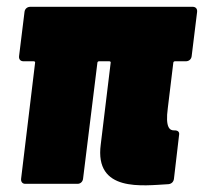

<svg xmlns="http://www.w3.org/2000/svg" viewBox="-20 -540 599 564"><path d="M543 -375 559 -505C560 -514 555 -520 546 -520H69C60 -520 53 -514 52 -505L36 -375C35 -366 40 -360 49 -360H79C82 -360 84 -358 83 -355L42 -15C41 -6 46 0 54 0H208C216 0 223 -6 224 -15L266 -355C266 -358 268 -360 271 -360H301C304 -360 306 -358 305 -355L276 -116C257 26 400 5 475 1C484 0 490 -6 491 -15L506 -143C508 -153 502 -157 493 -157C479 -156 465 -164 473 -223L489 -355C489 -358 491 -360 494 -360H526C535 -360 542 -366 543 -375Z"/></svg>

Font: Barlow Condensed Black
Style: Italic
Weight: 900
Width: 3
Italic angle: -7°
Designer: Jeremy Tribby
Foundry: Tribby Type
Version: Version 1.422;hotconv 1.0.109;makeotfexe 2.5.65596